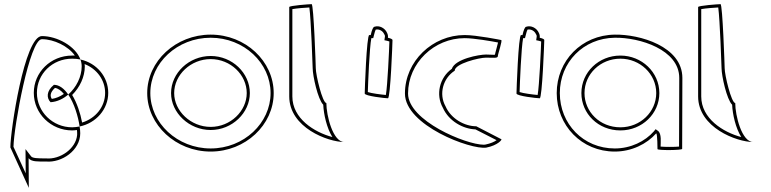

<svg xmlns="http://www.w3.org/2000/svg" viewBox="-20 -723 3717 926"><path d="M30 -12 119 183 118 40C132 58 162 56 202 56C278 63 367 2 367 -80C367 -90 366 -101 364 -113C352 -111 341 -109 328 -109C234 -109 158 -184 158 -275C158 -366 232 -440 328 -440C342 -440 355 -439 368 -436C344 -501 255 -549 182 -549C98 -549 30 -92 30 -12ZM45 -15C47 -113 123 -534 182 -534C240 -534 310 -500 341 -455H328C224 -455 143 -374 143 -275C143 -175 226 -94 328 -94C336 -94 344 -95 351 -96C352 -89 352 -85 352 -80V-72C346 -5 269 47 203 41H202C159 41 137 40 130 31L103 -4L104 113ZM224 -230C255 -232 285 -246 309 -267C290 -295 266 -314 240 -314C203 -284 204 -250 224 -230ZM230 -246C221 -259 221 -277 245 -299C260 -297 275 -286 288 -270C269 -257 250 -249 230 -246ZM309 -267C338 -225 357 -161 364 -113C443 -129 502 -196 502 -275C502 -353 446 -419 368 -436C372 -425 374 -414 374 -403C374 -353 348 -301 309 -267ZM328 -265C365 -302 389 -352 389 -403C389 -407 388 -411 388 -414C447 -391 487 -337 487 -275C487 -208 441 -152 376 -132C368 -176 351 -227 328 -265Z M690 -274C690 -121 828 8 996 8C1164 8 1300 -121 1300 -274C1300 -428 1164 -556 996 -556C828 -556 690 -428 690 -274ZM705 -274C705 -419 835 -541 996 -541C1157 -541 1285 -419 1285 -274C1285 -130 1157 -7 996 -7C835 -7 705 -130 705 -274ZM805 -274C805 -179 892 -96 996 -96C1100 -96 1185 -179 1185 -274C1185 -371 1100 -453 996 -453C892 -453 805 -371 805 -274ZM820 -274C820 -362 900 -438 996 -438C1092 -438 1170 -362 1170 -274C1170 -188 1092 -111 996 -111C900 -111 820 -188 820 -274Z M1375 -258C1375 -108 1561 -38 1641 -38C1585 -38 1554 -167 1554 -226C1535 -227 1503 -361 1503 -394C1503 -401 1493 -703 1483 -703C1473 -703 1375 -696 1375 -689ZM1390 -258V-679C1411 -683 1453 -686 1472 -687C1480 -630 1488 -401 1488 -394C1488 -358 1513 -243 1539 -218C1541 -172 1556 -105 1583 -62C1496 -85 1390 -151 1390 -258Z M1739 -272C1739 -260 1838 -249 1851 -249C1863 -249 1873 -518 1873 -530C1873 -534 1864 -538 1851 -541C1852 -548 1851 -556 1847 -564C1837 -588 1809 -602 1786 -594C1780 -594 1773 -578 1768 -554H1761C1748 -554 1739 -284 1739 -272ZM1754 -279C1755 -318 1762 -495 1771 -539H1780L1783 -551C1786 -565 1790 -576 1792 -580C1807 -584 1826 -575 1833 -558C1837 -554 1837 -547 1836 -543L1834 -529L1848 -526C1852 -525 1856 -524 1858 -523C1857 -485 1849 -310 1841 -265C1817 -267 1771 -273 1754 -279Z M1933 -272C1933 -118 2251 0 2325 -11C2382 -22 2405 -52 2397 -52L2277 -114C2221 -114 2155 -150 2129 -210C2095 -270 2117 -346 2173 -382C2173 -416 2291 -445 2324 -445C2358 -445 2381 -441 2381 -452C2381 -462 2405 -530 2397 -530C2397 -530 2279 -554 2221 -554C2066 -554 1933 -428 1933 -272ZM1948 -272C1948 -419 2074 -539 2221 -539C2265 -539 2352 -524 2382 -518C2378 -499 2369 -471 2367 -459C2358 -458 2343 -460 2324 -460C2291 -460 2175 -439 2159 -391C2100 -349 2080 -267 2116 -203C2145 -138 2214 -101 2273 -99L2375 -47C2364 -39 2346 -31 2322 -26C2321 -26 2317 -25 2314 -25C2227 -25 1948 -141 1948 -272Z M2471 -272C2471 -260 2570 -249 2583 -249C2595 -249 2605 -518 2605 -530C2605 -534 2596 -538 2583 -541C2584 -548 2583 -556 2579 -564C2569 -588 2541 -602 2518 -594C2512 -594 2505 -578 2500 -554H2493C2480 -554 2471 -284 2471 -272ZM2486 -279C2487 -318 2494 -495 2503 -539H2512L2515 -551C2518 -565 2522 -576 2524 -580C2539 -584 2558 -575 2565 -558C2569 -554 2569 -547 2568 -543L2566 -529L2580 -526C2584 -525 2588 -524 2590 -523C2589 -485 2581 -310 2573 -265C2549 -267 2503 -273 2486 -279Z M2665 -274C2665 -118 2785 8 2945 8C3026 8 3099 -28 3145 -80C3151 -76 3151 -4 3151 -4C3151 3 3270 2 3270 -5L3271 -347C3271 -500 3064 -558 2945 -556C2785 -554 2665 -430 2665 -274ZM2680 -274C2680 -422 2793 -539 2945 -541C3064 -543 3256 -484 3256 -347L3255 -16C3233 -14 3186 -14 3166 -16C3166 -34 3172 -79 3153 -92L3142 -100L3134 -90C3091 -41 3022 -7 2945 -7C2793 -7 2680 -126 2680 -274ZM2784 -274C2784 -175 2865 -94 2972 -94C3077 -94 3160 -175 3160 -274C3160 -375 3075 -455 2972 -455C2868 -455 2784 -375 2784 -274ZM2799 -274C2799 -366 2876 -440 2972 -440C3067 -440 3145 -366 3145 -274C3145 -184 3069 -109 2972 -109C2873 -109 2799 -184 2799 -274Z M3347 -258C3347 -108 3533 -38 3613 -38C3557 -38 3526 -167 3526 -226C3507 -227 3475 -361 3475 -394C3475 -401 3465 -703 3455 -703C3445 -703 3347 -696 3347 -689ZM3362 -258V-679C3383 -683 3425 -686 3444 -687C3452 -630 3460 -401 3460 -394C3460 -358 3485 -243 3511 -218C3513 -172 3528 -105 3555 -62C3468 -85 3362 -151 3362 -258Z"/></svg>

Font: Ampere
Style: OuLn
Weight: 400
Version: Version 1